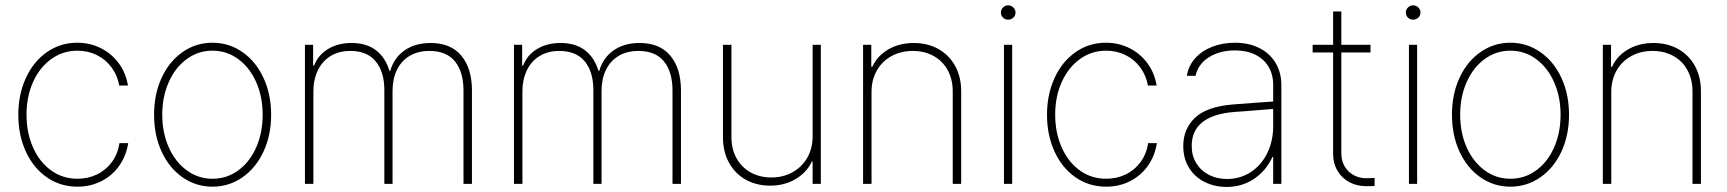

<svg xmlns="http://www.w3.org/2000/svg" viewBox="-20 -701 6585 732"><path d="M49.8 -263.7Q49.8 -340.8 78.6 -403.6Q107.4 -466.3 158.7 -502.2Q210 -538.1 274.4 -538.1Q322.8 -538.1 364 -517.6Q405.3 -497.1 432.6 -460Q460 -422.9 467.8 -375H434.6Q427.7 -413.6 405.5 -443.8Q383.3 -474.1 349.4 -491Q315.4 -507.8 275.4 -507.8Q220.2 -507.8 176 -476.3Q131.8 -444.8 106.4 -389.2Q81.1 -333.5 81.1 -263.7Q81.1 -195.3 105.7 -139.4Q130.4 -83.5 174.6 -51.5Q218.8 -19.5 275.4 -19.5Q315.9 -19.5 350.1 -36.1Q384.3 -52.7 406.7 -83.5Q429.2 -114.3 435.5 -155.3H468.8Q460.9 -106 434.1 -68.4Q407.2 -30.8 366 -10Q324.7 10.7 275.4 10.7Q210 10.7 158.7 -24.9Q107.4 -60.5 78.6 -123Q49.8 -185.5 49.8 -263.7Z M567.4 -263.7Q567.4 -341.8 596.2 -404.3Q625 -466.8 676 -502.4Q727.1 -538.1 790 -538.1Q853 -538.1 904.3 -502.4Q955.6 -466.8 984.6 -404.1Q1013.7 -341.3 1013.7 -263.7Q1013.7 -185.5 984.6 -123Q955.6 -60.5 904.3 -24.9Q853 10.7 790 10.7Q727.1 10.7 676 -24.9Q625 -60.5 596.2 -123Q567.4 -185.5 567.4 -263.7ZM981.4 -263.7Q981.4 -332 956.8 -387.7Q932.1 -443.4 888.4 -475.6Q844.7 -507.8 790 -507.8Q735.4 -507.8 691.7 -475.6Q647.9 -443.4 623.3 -387.7Q598.6 -332 598.6 -263.7Q598.6 -195.3 623.3 -139.6Q647.9 -84 691.7 -51.8Q735.4 -19.5 790 -19.5Q845.2 -19.5 888.9 -51.8Q932.6 -84 957 -139.6Q981.4 -195.3 981.4 -263.7Z M1142.6 -530.3H1173.8V-451.2H1177.7Q1192.4 -490.7 1230.2 -513.9Q1268.1 -537.1 1320.3 -537.1Q1377.4 -537.1 1413.6 -509.3Q1449.7 -481.4 1464.8 -430.7H1467.8Q1481.9 -480.5 1522.2 -508.8Q1562.5 -537.1 1622.1 -537.1Q1698.7 -537.1 1739 -488.5Q1779.3 -439.9 1779.3 -356.4V0H1747.1V-355.5Q1747.1 -426.8 1714.6 -466.8Q1682.1 -506.8 1617.2 -506.8Q1572.8 -506.8 1541 -487.5Q1509.3 -468.3 1492.9 -433.8Q1476.6 -399.4 1476.6 -354.5V0H1445.3V-357.4Q1445.3 -426.8 1412.6 -466.8Q1379.9 -506.8 1315.4 -506.8Q1272 -506.8 1240.2 -487.3Q1208.5 -467.8 1191.7 -432.6Q1174.8 -397.5 1174.8 -352.5V0H1142.6Z M1939.5 -530.3H1970.7V-451.2H1974.6Q1989.3 -490.7 2027.1 -513.9Q2064.9 -537.1 2117.2 -537.1Q2174.3 -537.1 2210.4 -509.3Q2246.6 -481.4 2261.7 -430.7H2264.6Q2278.8 -480.5 2319.1 -508.8Q2359.4 -537.1 2418.9 -537.1Q2495.6 -537.1 2535.9 -488.5Q2576.2 -439.9 2576.2 -356.4V0H2543.9V-355.5Q2543.9 -426.8 2511.5 -466.8Q2479 -506.8 2414.1 -506.8Q2369.6 -506.8 2337.9 -487.5Q2306.2 -468.3 2289.8 -433.8Q2273.4 -399.4 2273.4 -354.5V0H2242.2V-357.4Q2242.2 -426.8 2209.5 -466.8Q2176.8 -506.8 2112.3 -506.8Q2068.8 -506.8 2037.1 -487.3Q2005.4 -467.8 1988.5 -432.6Q1971.7 -397.5 1971.7 -352.5V0H1939.5Z M3078.1 -530.3H3109.4V0H3078.1V-85H3075.2Q3055.7 -43.5 3013.2 -18.3Q2970.7 6.8 2916 6.8Q2863.8 6.8 2823 -16.1Q2782.2 -39.1 2759.3 -80.8Q2736.3 -122.6 2736.3 -176.8V-530.3H2768.6V-177.7Q2768.6 -132.8 2787.8 -97.9Q2807.1 -63 2841.8 -43.7Q2876.5 -24.4 2920.9 -24.4Q2964.8 -24.4 3000.7 -43.9Q3036.6 -63.5 3057.4 -99.1Q3078.1 -134.8 3078.1 -180.7Z M3302.7 0H3270.5V-530.3H3301.8V-446.3H3305.7Q3324.2 -487.8 3366.5 -512.5Q3408.7 -537.1 3463.9 -537.1Q3516.6 -537.1 3557.6 -514.2Q3598.6 -491.2 3621.6 -449.5Q3644.5 -407.7 3644.5 -353.5V0H3612.3V-352.5Q3612.3 -397.9 3593.3 -433.1Q3574.2 -468.3 3539.6 -487.5Q3504.9 -506.8 3460 -506.8Q3414.6 -506.8 3378.7 -487.1Q3342.8 -467.3 3322.8 -431.9Q3302.7 -396.5 3302.7 -350.6Z M3807.6 -530.3H3838.9V0H3807.6ZM3795.9 -653.3Q3795.9 -664.6 3804.2 -672.6Q3812.5 -680.7 3823.2 -680.7Q3835 -680.7 3843.3 -672.6Q3851.6 -664.6 3851.6 -653.3Q3851.6 -641.6 3843.3 -633.8Q3835 -626 3823.2 -626Q3812 -626 3804 -633.8Q3795.9 -641.6 3795.9 -653.3Z M3971.7 -263.7Q3971.7 -340.8 4000.5 -403.6Q4029.3 -466.3 4080.6 -502.2Q4131.8 -538.1 4196.3 -538.1Q4244.6 -538.1 4285.9 -517.6Q4327.1 -497.1 4354.5 -460Q4381.8 -422.9 4389.6 -375H4356.4Q4349.6 -413.6 4327.4 -443.8Q4305.2 -474.1 4271.2 -491Q4237.3 -507.8 4197.3 -507.8Q4142.1 -507.8 4097.9 -476.3Q4053.7 -444.8 4028.3 -389.2Q4002.9 -333.5 4002.9 -263.7Q4002.9 -195.3 4027.6 -139.4Q4052.2 -83.5 4096.4 -51.5Q4140.6 -19.5 4197.3 -19.5Q4237.8 -19.5 4272 -36.1Q4306.2 -52.7 4328.6 -83.5Q4351.1 -114.3 4357.4 -155.3H4390.6Q4382.8 -106 4356 -68.4Q4329.1 -30.8 4287.8 -10Q4246.6 10.7 4197.3 10.7Q4131.8 10.7 4080.6 -24.9Q4029.3 -60.5 4000.5 -123Q3971.7 -185.5 3971.7 -263.7Z M4679.7 -302.7Q4716.3 -305.7 4760 -308.8Q4803.7 -312 4834 -314V-377.9Q4834 -417 4816.2 -446.8Q4798.3 -476.6 4765.4 -492.7Q4732.4 -508.8 4688.5 -508.8Q4630.9 -508.8 4589.6 -483.2Q4548.3 -457.5 4538.1 -412.1H4504.9Q4511.2 -450.7 4536.9 -479.2Q4562.5 -507.8 4602.1 -522.9Q4641.6 -538.1 4688.5 -538.1Q4739.3 -538.1 4779.3 -518.8Q4819.3 -499.5 4842.3 -462.6Q4865.2 -425.8 4865.2 -376V0H4834V-102.5H4831.1Q4807.6 -50.8 4761.7 -19.5Q4715.8 11.7 4656.2 11.7Q4611.3 11.7 4573.5 -6.8Q4535.6 -25.4 4513.4 -60.8Q4491.2 -96.2 4491.2 -144.5Q4491.2 -209.5 4535.9 -252Q4580.6 -294.4 4679.7 -302.7ZM4658.2 -18.6Q4707.5 -18.6 4747.8 -44.4Q4788.1 -70.3 4811 -116.5Q4834 -162.6 4834 -220.7V-285.6L4791 -282.2Q4703.6 -274.9 4688.5 -274.4Q4523.4 -261.7 4523.4 -144.5Q4523.4 -106.9 4541 -78.4Q4558.6 -49.8 4589.4 -34.2Q4620.1 -18.6 4658.2 -18.6Z M5205.1 -501H5093.8V-118.2Q5093.8 -87.9 5106.7 -66.2Q5119.6 -44.4 5141.4 -33Q5163.1 -21.5 5188.5 -21.5L5220.7 -22.5V7.8Q5213.9 8.8 5187.5 8.8Q5153.8 8.8 5125.2 -6.1Q5096.7 -21 5079.6 -49.3Q5062.5 -77.6 5062.5 -115.2V-501H4984.4V-530.3H5062.5V-657.2H5093.8V-530.3H5205.1Z M5351.6 -530.3H5382.8V0H5351.6ZM5339.8 -653.3Q5339.8 -664.6 5348.1 -672.6Q5356.4 -680.7 5367.2 -680.7Q5378.9 -680.7 5387.2 -672.6Q5395.5 -664.6 5395.5 -653.3Q5395.5 -641.6 5387.2 -633.8Q5378.9 -626 5367.2 -626Q5356 -626 5347.9 -633.8Q5339.8 -641.6 5339.8 -653.3Z M5515.6 -263.7Q5515.6 -341.8 5544.4 -404.3Q5573.2 -466.8 5624.3 -502.4Q5675.3 -538.1 5738.3 -538.1Q5801.3 -538.1 5852.5 -502.4Q5903.8 -466.8 5932.9 -404.1Q5961.9 -341.3 5961.9 -263.7Q5961.9 -185.5 5932.9 -123Q5903.8 -60.5 5852.5 -24.9Q5801.3 10.7 5738.3 10.7Q5675.3 10.7 5624.3 -24.9Q5573.2 -60.5 5544.4 -123Q5515.6 -185.5 5515.6 -263.7ZM5929.7 -263.7Q5929.7 -332 5905 -387.7Q5880.4 -443.4 5836.7 -475.6Q5793 -507.8 5738.3 -507.8Q5683.6 -507.8 5639.9 -475.6Q5596.2 -443.4 5571.5 -387.7Q5546.9 -332 5546.9 -263.7Q5546.9 -195.3 5571.5 -139.6Q5596.2 -84 5639.9 -51.8Q5683.6 -19.5 5738.3 -19.5Q5793.5 -19.5 5837.2 -51.8Q5880.9 -84 5905.3 -139.6Q5929.7 -195.3 5929.7 -263.7Z M6123 0H6090.8V-530.3H6122.1V-446.3H6126Q6144.5 -487.8 6186.8 -512.5Q6229 -537.1 6284.2 -537.1Q6336.9 -537.1 6377.9 -514.2Q6418.9 -491.2 6441.9 -449.5Q6464.8 -407.7 6464.8 -353.5V0H6432.6V-352.5Q6432.6 -397.9 6413.6 -433.1Q6394.5 -468.3 6359.9 -487.5Q6325.2 -506.8 6280.3 -506.8Q6234.9 -506.8 6199 -487.1Q6163.1 -467.3 6143.1 -431.9Q6123 -396.5 6123 -350.6Z"/></svg>

Font: Pretendard Std Thin
Style: Regular
Weight: 100
Designer: Base glyphs from Inter by Rasmus Andersson; Hangeul glyphs from Noto Sans CJK(Source Han Sans) by Jang Soo-young and Kan
Foundry: Kil Hyung-jin
Version: Version 1.309